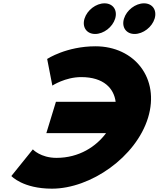

<svg xmlns="http://www.w3.org/2000/svg" viewBox="-20 -1118 953 1153"><path d="M607.6 -1098C556.6 -1098 503.1 -1057 487.5 -1006C471.9 -955 500.3 -914 551.3 -914C602.3 -914 655.9 -955 671.5 -1006C687.1 -1057 658.6 -1098 607.6 -1098ZM844.6 -1098C793.6 -1098 740.1 -1057 724.5 -1006C708.9 -955 737.3 -914 788.3 -914C839.3 -914 892.9 -955 908.5 -1006C924.1 -1057 895.6 -1098 844.6 -1098ZM319.4 -170C455.6 -170 557.8 -238.6 616.9 -318.5H258.3L315.8 -506.5H674.5C664.3 -586.2 604.1 -655 467.7 -655C371.7 -655 294.3 -604 294.3 -604L263.2 -764C263.2 -764 378.4 -840 553.2 -840C787.2 -840 941.5 -648 869.1 -411C796.9 -175 524.8 15 291.8 15C117 15 48.2 -61 48.2 -61L177.2 -221C177.2 -221 223.4 -170 319.4 -170Z"/></svg>

Font: Hussar
Style: BdSuprConOblThree
Weight: 700
Foundry: Cannot Into Space Fonts
Version: Version 2.00